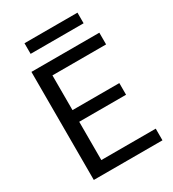

<svg xmlns="http://www.w3.org/2000/svg" viewBox="-207 -983 983 1094"><g transform="rotate(-30 284.0 -436.0)"><path d="M484.4 -328.6H176.3V-76.7H534.2V0H82.5V-710.9H529.3V-633.8H176.3V-405.3H484.4ZM478.5 -802.2H129.9V-872.1H478.5Z"/></g></svg>

Font: Noboto
Style: Regular
Weight: 400
Designer: Google
Version: Version 2.001101; 2014